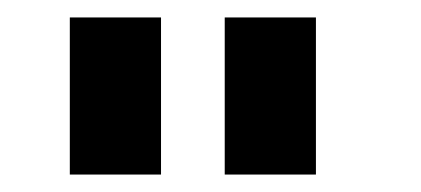

<svg xmlns="http://www.w3.org/2000/svg" viewBox="-20 -740 482 220"><path d="M60 -540V-720H164.5V-540ZM237.5 -540V-720H342V-540Z"/></svg>

Font: Vela Sans SemBd
Style: Regular
Weight: 600
Designer: Principal design: Mikhail Sharanda - project Manrope.
Design modification: Ravid Balaliev
Foundry: Mikhail Sharanda
Version: Version 1.001